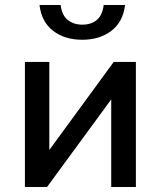

<svg xmlns="http://www.w3.org/2000/svg" viewBox="-20 -743 639 763"><path d="M79 0V-497H176V-147L432 -497H520V0H422V-348L167 0ZM307 -585Q237 -585 191 -620.5Q145 -656 137 -723H221Q226 -682 249.5 -663.5Q273 -645 307 -645Q342 -645 364.5 -663.5Q387 -682 392 -723H477Q469 -656 422.5 -620.5Q376 -585 307 -585Z"/></svg>

Font: Wix Madefor Text Medium
Style: Regular
Weight: 500
Designer: Dalton Maag Ltd
Foundry: Dalton Maag Ltd
Version: Version 3.100